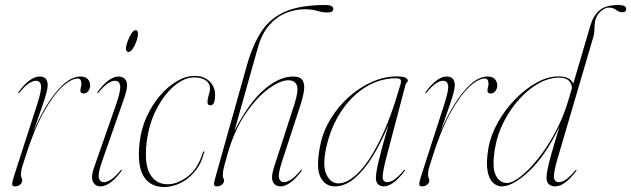

<svg xmlns="http://www.w3.org/2000/svg" viewBox="-20 -739 2528 769"><path d="M53.5 -366.5Q52 -368 54.5 -371Q100.5 -432.5 138.5 -432.5Q171 -432.5 171 -398Q171 -385.5 165.8 -366Q160.5 -346.5 148 -310.2Q135.5 -274 113.5 -211Q138 -270 169.2 -320.5Q200.5 -371 234.8 -401.8Q269 -432.5 302.5 -432.5Q321.5 -432.5 331.2 -422.5Q341 -412.5 341 -396Q341 -384 333.5 -374.2Q326 -364.5 315.5 -364.5Q302 -364.5 302 -375Q302 -383 304 -389.5Q306 -396 306 -402.5Q306 -424.5 291.5 -424.5Q265 -424.5 228.8 -390.8Q192.5 -357 154 -287.8Q115.5 -218.5 82 -112Q74.5 -88 69.2 -71.8Q64 -55.5 64 -39Q64 -30.5 66.5 -25.8Q69 -21 69 -15.5Q69 -7 60.8 0.2Q52.5 7.5 39.5 7.5Q28.5 7.5 28.8 -2.2Q29 -12 36.5 -35L128 -318.5Q147.5 -378.5 144.2 -397Q141 -415.5 123.5 -415.5Q112.5 -415.5 97 -406Q81.5 -396.5 58 -368.5Q55 -365 53.5 -366.5Z M495.5 -531Q484.5 -531 484.5 -545Q484.5 -555 490.8 -572.5Q497 -590 505.8 -604Q514.5 -618 522.5 -618Q528.5 -618 530.5 -613.8Q532.5 -609.5 532.5 -604Q532.5 -591 526.5 -573.8Q520.5 -556.5 511.8 -543.8Q503 -531 495.5 -531ZM388 -90.5Q371.5 -43 376 -26.2Q380.5 -9.5 396 -9.5Q407.5 -9.5 423.5 -19Q439.5 -28.5 463 -56.5Q465.5 -60 467.5 -58.5Q469 -57 466.5 -54Q442.5 -22 421.5 -7.2Q400.5 7.5 382.5 7.5Q362 7.5 352.5 -10.8Q343 -29 356.5 -67.5L444 -317.5Q464.5 -376.5 461.2 -396Q458 -415.5 440 -415.5Q429 -415.5 413.5 -406Q398 -396.5 374.5 -368.5Q371.5 -365 370 -366.5Q368.5 -368 371 -371Q395 -403.5 416 -418Q437 -432.5 455 -432.5Q477 -432.5 485.8 -414Q494.5 -395.5 478.5 -349Z M758 -429Q718.5 -429 678 -395Q637.5 -361 607 -302.2Q576.5 -243.5 567.5 -170Q557 -84 580.5 -42.5Q604 -1 651.5 -1Q690 -1 731 -31.5Q772 -62 792.5 -128Q794.5 -133.5 796 -133.5Q799 -133.5 797.5 -128Q786 -82.5 760.2 -51.8Q734.5 -21 702 -5.5Q669.5 10 638 10Q580.5 10 554.5 -34.2Q528.5 -78.5 539.5 -170.5Q545.5 -223 567 -270.5Q588.5 -318 620 -355Q651.5 -392 687.8 -413.5Q724 -435 760 -435Q797 -435 819.2 -413.2Q841.5 -391.5 841.5 -359Q841.5 -317 822.5 -317Q811 -317 811 -331Q811 -343 816 -357.8Q821 -372.5 821 -386Q821 -405 804 -417Q787 -429 758 -429Z M892.5 -126Q884 -96 879.5 -79.5Q875 -63 873.8 -53.5Q872.5 -44 872.5 -35Q872.5 -29 875 -24.8Q877.5 -20.5 877.5 -16Q877.5 -6.5 868.8 0.5Q860 7.5 848.5 7.5Q838 7.5 837.2 0Q836.5 -7.5 844.5 -35L968.5 -476Q992.5 -561 1028.5 -614.8Q1064.5 -668.5 1125.2 -693.8Q1186 -719 1283 -719Q1315 -719 1315 -703Q1315 -689 1290 -689Q1272 -689 1250 -695.5Q1228 -702 1200 -702Q1164 -702 1126.8 -687.5Q1089.5 -673 1059 -639Q1028.5 -605 1012 -545.5L919 -215Q977.5 -328.5 1038 -380.5Q1098.5 -432.5 1153.5 -432.5Q1183 -432.5 1192.2 -416.8Q1201.5 -401 1197.2 -374Q1193 -347 1181.5 -312.5L1109 -90.5Q1092.5 -40 1097.8 -24.8Q1103 -9.5 1117 -9.5Q1128.5 -9.5 1144.5 -19Q1160.5 -28.5 1184 -56.5Q1186.5 -60 1188.5 -58.5Q1190 -57 1187.5 -54Q1163.5 -22 1142.5 -7.2Q1121.5 7.5 1103.5 7.5Q1081.5 7.5 1073 -11Q1064.5 -29.5 1077 -67.5L1158.5 -319.5Q1177 -376.5 1169 -397Q1161 -417.5 1135 -417.5Q1102 -417.5 1055.2 -383.2Q1008.5 -349 964 -284Q919.5 -219 892.5 -126Z M1527 -106.5Q1511.5 -46 1512.8 -27.8Q1514 -9.5 1531.5 -9.5Q1543 -9.5 1558.2 -19Q1573.5 -28.5 1597 -56.5Q1599.5 -60 1601.5 -58.5Q1603 -57 1600.5 -54Q1576.5 -22 1555.5 -7.2Q1534.5 7.5 1516.5 7.5Q1503.5 7.5 1494.5 -0.8Q1485.5 -9 1485.5 -27.5Q1485.5 -47 1496.8 -94.8Q1508 -142.5 1536 -239.5Q1506.5 -167.5 1472 -111.8Q1437.5 -56 1399.2 -24.2Q1361 7.5 1321 7.5Q1281.5 7.5 1263 -30.8Q1244.5 -69 1263 -159Q1274.5 -214.5 1305 -264Q1335.5 -313.5 1378.2 -351.5Q1421 -389.5 1470.2 -411.2Q1519.5 -433 1568.5 -433Q1595.5 -433 1604.5 -427.5Q1613.5 -422 1613.5 -416.5Q1613.5 -412 1609.5 -408.5Q1605.5 -405 1604.5 -401ZM1286.5 -147.5Q1270.5 -73.5 1287.8 -39Q1305 -4.5 1335.5 -4.5Q1371 -4.5 1413.5 -45.5Q1456 -86.5 1500 -174Q1544 -261.5 1584 -401Q1588 -414 1584.5 -419.8Q1581 -425.5 1566.5 -425.5Q1501 -425.5 1443.8 -389.8Q1386.5 -354 1345.5 -291.5Q1304.5 -229 1286.5 -147.5Z M1684 -366.5Q1682.5 -368 1685 -371Q1731 -432.5 1769 -432.5Q1801.5 -432.5 1801.5 -398Q1801.5 -385.5 1796.2 -366Q1791 -346.5 1778.5 -310.2Q1766 -274 1744 -211Q1768.5 -270 1799.8 -320.5Q1831 -371 1865.2 -401.8Q1899.5 -432.5 1933 -432.5Q1952 -432.5 1961.8 -422.5Q1971.5 -412.5 1971.5 -396Q1971.5 -384 1964 -374.2Q1956.5 -364.5 1946 -364.5Q1932.5 -364.5 1932.5 -375Q1932.5 -383 1934.5 -389.5Q1936.5 -396 1936.5 -402.5Q1936.5 -424.5 1922 -424.5Q1895.5 -424.5 1859.2 -390.8Q1823 -357 1784.5 -287.8Q1746 -218.5 1712.5 -112Q1705 -88 1699.8 -71.8Q1694.5 -55.5 1694.5 -39Q1694.5 -30.5 1697 -25.8Q1699.5 -21 1699.5 -15.5Q1699.5 -7 1691.2 0.2Q1683 7.5 1670 7.5Q1659 7.5 1659.2 -2.2Q1659.5 -12 1667 -35L1758.5 -318.5Q1778 -378.5 1774.8 -397Q1771.5 -415.5 1754 -415.5Q1743 -415.5 1727.5 -406Q1712 -396.5 1688.5 -368.5Q1685.5 -365 1684 -366.5Z M2287.5 -54Q2263.5 -22 2242.5 -7.2Q2221.5 7.5 2203.5 7.5Q2189 7.5 2179 -0.5Q2169 -8.5 2169 -27.5Q2169 -40 2173.2 -61.8Q2177.5 -83.5 2188.8 -123.8Q2200 -164 2221 -232Q2162.5 -112 2098 -52.2Q2033.5 7.5 1989.5 7.5Q1971 7.5 1955 -6.8Q1939 -21 1932.8 -54.2Q1926.5 -87.5 1936 -144.5Q1945 -197 1973.8 -248.2Q2002.5 -299.5 2043.2 -341.2Q2084 -383 2129 -408Q2174 -433 2215 -433Q2242.5 -433 2257 -424.8Q2271.5 -416.5 2276 -403.5L2345 -638Q2356 -675.5 2380.8 -697.2Q2405.5 -719 2457 -719Q2488 -719 2488 -702.5Q2488 -690 2473 -690Q2459 -690 2447.8 -699.2Q2436.5 -708.5 2418.5 -708.5Q2399.5 -708.5 2381 -688.5Q2362.5 -668.5 2361.5 -636Q2361 -620 2360.2 -610.8Q2359.5 -601.5 2357 -593L2214 -106.5Q2196 -45.5 2198.8 -27.5Q2201.5 -9.5 2218.5 -9.5Q2230 -9.5 2245.2 -19Q2260.5 -28.5 2284 -56.5Q2286.5 -60 2288.5 -58.5Q2290 -57 2287.5 -54ZM1963 -147Q1949.5 -70.5 1965 -38.2Q1980.5 -6 2011 -6Q2031.5 -6 2064 -31Q2096.5 -56 2133.2 -101.2Q2170 -146.5 2203 -207.2Q2236 -268 2257 -339L2270.5 -385Q2271.5 -401 2259.5 -414.5Q2247.5 -428 2219.5 -428Q2178 -428 2136.5 -404.5Q2095 -381 2059 -341Q2023 -301 1997.5 -250.8Q1972 -200.5 1963 -147Z"/></svg>

Font: Fraunces 144pt Thin
Style: Italic
Weight: 100
Italic angle: -16°
Version: Version 1.000;[b76b70a41]